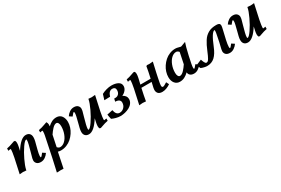

<svg xmlns="http://www.w3.org/2000/svg" viewBox="88 -1638 4456 3045"><g transform="rotate(-30 2316.0 -115.5)"><path d="M428.2 -490.7Q472.7 -490.7 496.1 -466.1Q519.5 -441.4 519.5 -398.4Q519.5 -366.2 510.3 -329.1Q504.9 -308.1 493.4 -263.7Q481.9 -219.2 474.9 -192.1Q467.8 -165 461.9 -135Q456.1 -105 456.1 -90.3Q456.1 -63.5 463.4 -63.5Q476.1 -63.5 515.1 -117.2L566.4 -83.5Q543.5 -48.3 507.1 -22.9Q470.7 2.4 427.2 2.4Q379.9 2.4 355.5 -21.5Q331.1 -45.4 331.1 -79.1Q331.1 -97.2 335.9 -116.2Q343.3 -146.5 363 -214.4Q382.8 -282.2 395 -332.3Q407.2 -382.3 407.2 -407.7Q407.2 -424.8 401.9 -424.8Q374.5 -424.8 321.3 -348.1Q268.1 -271.5 221.4 -173.3Q174.8 -75.2 161.1 -12.7Q159.2 -2.9 158.7 2Q117.2 -2.9 100.1 -2.9L36.1 2.4Q114.7 -338.9 114.7 -401.4Q114.7 -418 107.9 -418Q101.6 -418 66.9 -410.6L67.9 -452.6Q98.6 -458.5 123.5 -465.8Q148.4 -473.1 174.3 -482.7Q200.2 -492.2 216.8 -497.1L237.8 -494.1Q249 -477.1 249 -450.7Q249 -421.4 240.2 -380.9Q237.8 -368.2 226.1 -316.4Q335.9 -490.7 428.2 -490.7Z M794.9 2.4Q765.1 2.4 740.2 -5.9Q731.4 35.2 708 149.7Q684.6 264.2 682.6 273.4Q642.1 271 624.5 271L560.5 273.9Q601.6 104 690.4 -334.5Q697.3 -368.7 697.3 -401.4Q697.3 -418 690.4 -418Q684.1 -418 649.4 -410.6L650.4 -452.6Q684.6 -459 709.2 -466.1Q733.9 -473.1 768.1 -485.4Q802.2 -497.6 814.9 -502Q831.5 -477.5 831.5 -450.7Q831.5 -437 829.1 -417.5Q867.7 -453.6 906 -472.2Q944.3 -490.7 989.3 -490.7Q1021.5 -490.7 1046.4 -477.5Q1071.3 -464.4 1085.9 -441.9Q1100.6 -419.4 1107.9 -392.6Q1115.2 -365.7 1115.2 -335.4Q1115.2 -289.6 1100.1 -241.5Q1085 -193.4 1055.9 -149.9Q1026.9 -106.4 988.5 -72.3Q950.2 -38.1 899.7 -17.8Q849.1 2.4 794.9 2.4ZM798.3 -277.3 801.3 -280.8Q770.5 -139.2 758.8 -77.6Q783.2 -49.3 810.1 -49.3Q856.4 -49.3 897.7 -88.1Q939 -127 963.6 -191.9Q988.3 -256.8 988.3 -329.6Q988.3 -367.2 975.8 -388.9Q963.4 -410.6 942.9 -410.6Q925.3 -410.6 906.2 -399.2Q887.2 -387.7 867.4 -366.2Q847.7 -344.7 832.5 -325Q817.4 -305.2 798.3 -277.3Z M1308.1 2.4Q1264.2 2.4 1240.7 -22.2Q1217.3 -46.9 1217.3 -89.8Q1217.3 -121.1 1226.6 -158.7Q1232.4 -183.1 1248.3 -243.9Q1264.2 -304.7 1272.5 -341.8Q1280.8 -378.9 1280.8 -397.9Q1280.8 -424.8 1273.4 -424.8Q1261.7 -424.8 1221.2 -371.1L1170.4 -404.8Q1192.9 -439.9 1229.5 -465.3Q1266.1 -490.7 1309.6 -490.7Q1356.9 -490.7 1381.1 -466.8Q1405.3 -442.9 1405.3 -409.2Q1405.3 -390.6 1400.9 -372.1Q1394.5 -346.7 1373.8 -275.4Q1353 -204.1 1341.3 -155Q1329.6 -106 1329.6 -80.6Q1329.6 -63.5 1335 -63.5Q1362.8 -63.5 1417 -142.6Q1471.2 -221.7 1518.3 -322Q1565.4 -422.4 1576.7 -482.4Q1577.6 -487.3 1578.1 -490.2Q1619.6 -485.4 1636.2 -485.4L1700.7 -490.7Q1622.1 -152.3 1622.1 -86.9Q1622.1 -70.3 1628.9 -70.3Q1639.6 -70.3 1669.9 -77.6L1668.9 -35.6Q1637.7 -29.8 1612.3 -22.2Q1586.9 -14.6 1561.8 -5.4Q1536.6 3.9 1520 8.8L1499 5.9Q1487.8 -9.8 1487.8 -37.6Q1487.8 -65.9 1496.6 -107.4Q1503.4 -141.1 1511.2 -172.9Q1400.9 2.4 1308.1 2.4Z M2164.1 -387.2Q2164.1 -349.1 2137.5 -315.2Q2110.8 -281.2 2067.9 -262.2Q2135.3 -227.1 2135.3 -166Q2135.3 -126 2111.8 -92.8Q2088.4 -59.6 2050.8 -39.3Q2013.2 -19 1970.2 -8.3Q1927.2 2.4 1884.8 2.4Q1845.7 2.4 1802.7 -9.3Q1759.8 -21 1730.5 -35.6Q1729 -43 1725.1 -59.6Q1721.2 -76.2 1718.3 -91.6Q1715.3 -106.9 1713.9 -122.6L1817.4 -144Q1824.2 -101.1 1844.7 -75.2Q1865.2 -49.3 1900.4 -49.3Q1946.8 -49.3 1980.5 -84.2Q2014.2 -119.1 2014.2 -171.9Q2014.2 -203.1 1990.7 -220.2Q1967.3 -237.3 1923.3 -237.3L1934.6 -288.6H1957.5Q1994.1 -288.6 2017.8 -314.5Q2041.5 -340.3 2041.5 -384.8Q2041.5 -411.1 2026.4 -425Q2011.2 -439 1984.4 -439Q1920.4 -439 1892.6 -346.7L1786.1 -343.8Q1802.2 -390.1 1816.4 -442.4Q1855 -463.4 1904.5 -477.1Q1954.1 -490.7 1996.6 -490.7Q2068.4 -490.7 2116.2 -465.1Q2164.1 -439.5 2164.1 -387.2Z M2406.7 -497.1 2427.7 -494.1Q2439 -477.1 2439 -450.7Q2439 -421.4 2430.2 -380.9Q2426.8 -365.2 2422.6 -347.4Q2418.5 -329.6 2413.1 -307.6Q2407.7 -285.6 2404.8 -272.5H2592.3Q2619.1 -387.2 2634.3 -480.5L2653.3 -488.3Q2654.3 -488.3 2668.7 -486.8Q2683.1 -485.4 2692.9 -485.4Q2715.8 -485.4 2758.8 -490.7Q2752.4 -461.9 2737.8 -398.4Q2723.1 -335 2717 -306.6Q2710.9 -278.3 2700.9 -230.5Q2690.9 -182.6 2682.6 -137.2V-137.7Q2678.2 -112.3 2678.2 -98.1Q2678.2 -80.1 2683.6 -71.8Q2689 -63.5 2701.2 -63.5Q2720.2 -63.5 2776.9 -101.1L2801.8 -51.3Q2769 -27.8 2729 -12.7Q2689 2.4 2652.3 2.4Q2602.1 2.4 2578.1 -22.2Q2554.2 -46.9 2554.2 -87.4Q2554.2 -105 2558.1 -122.1Q2562.5 -143.1 2580.6 -220.7H2393.1Q2364.7 -94.7 2348.6 2Q2307.1 -2.9 2290 -2.9L2226.1 2.4Q2304.7 -338.9 2304.7 -401.4Q2304.7 -418 2297.9 -418Q2291.5 -418 2256.8 -410.6L2257.8 -452.6Q2288.6 -458.5 2313 -465.6Q2337.4 -472.7 2363.8 -482.4Q2390.1 -492.2 2406.7 -497.1Z M3232.9 2.4Q3188 2.4 3163.1 -19.3Q3138.2 -41 3137.2 -74.2Q3098.1 -36.6 3058.8 -17.1Q3019.5 2.4 2973.6 2.4Q2917 2.4 2882.3 -39.3Q2847.7 -81.1 2847.7 -152.3Q2847.7 -198.2 2862.8 -246.6Q2877.9 -294.9 2907 -338.4Q2936 -381.8 2974.4 -416Q3012.7 -450.2 3063.2 -470.5Q3113.8 -490.7 3168 -490.7Q3195.8 -490.7 3225.6 -481.4Q3255.4 -472.2 3263.2 -472.2Q3266.6 -472.2 3272 -474.1L3356.9 -505.4Q3334 -446.3 3297.9 -285.6Q3261.7 -125 3261.7 -89.4Q3261.7 -63.5 3269 -63.5Q3280.8 -63.5 3321.3 -117.2L3372.1 -83.5Q3349.6 -48.8 3312 -23.2Q3274.4 2.4 3232.9 2.4ZM3164.6 -210.9 3162.1 -207.5Q3195.3 -364.3 3204.1 -410.6Q3179.7 -439 3152.8 -439Q3106.4 -439 3065.2 -400.1Q3023.9 -361.3 2999.3 -296.4Q2974.6 -231.4 2974.6 -158.7Q2974.6 -121.1 2987.1 -99.4Q2999.5 -77.6 3020 -77.6Q3037.6 -77.6 3056.9 -89.1Q3076.2 -100.6 3095.7 -121.8Q3115.2 -143.1 3130.6 -163.3Q3146 -183.6 3164.6 -210.9Z M3824.2 -227.1 3838.4 -296.9Q3852.1 -366.2 3855.5 -384.3Q3858.4 -400.9 3858.4 -414.6Q3858.4 -434.1 3856 -434.1Q3801.3 -434.1 3711.4 -208.5Q3668.9 -102.1 3612.1 -49.8Q3555.2 2.4 3470.7 2.4Q3449.7 2.4 3418.5 -4.9Q3387.2 -12.2 3361.8 -23.4Q3360.8 -25.4 3357.7 -31.5Q3354.5 -37.6 3353.5 -40.5L3354 -40Q3345.2 -60.5 3332.5 -94.2L3433.6 -135.7Q3434.1 -134.8 3438 -123Q3441.9 -111.3 3446.3 -100.3Q3450.7 -89.4 3457 -76.9Q3463.4 -64.5 3471.2 -56.9Q3479 -49.3 3487.3 -49.3Q3501.5 -49.3 3513.2 -57.6Q3524.9 -65.9 3538.6 -90.3Q3552.2 -114.7 3561 -133.8Q3569.8 -152.8 3588.9 -198.2Q3590.8 -202.6 3591.8 -205.1Q3612.8 -255.4 3630.1 -290.3Q3647.5 -325.2 3669.7 -360.1Q3691.9 -395 3715.3 -417Q3738.8 -439 3769 -456.8Q3799.3 -474.6 3836.4 -482.7Q3873.5 -490.7 3919.4 -490.7Q3955.6 -490.7 3970.9 -479.2Q3986.3 -467.8 3986.3 -441.4Q3986.3 -422.9 3969.2 -353.5Q3952.1 -284.2 3935.1 -206.8Q3918 -129.4 3918 -90.3Q3918 -63.5 3925.8 -63.5Q3937.5 -63.5 3977.1 -117.2L4028.3 -83.5Q4005.4 -48.8 3968 -23.2Q3930.7 2.4 3888.7 2.4Q3842.8 2.4 3817.9 -20.5Q3793 -43.5 3793 -82Q3793 -98.1 3797.9 -116.2Q3814.9 -184.6 3824.2 -227.1Z M4219.7 2.4Q4175.8 2.4 4152.3 -22.2Q4128.9 -46.9 4128.9 -89.8Q4128.9 -121.1 4138.2 -158.7Q4144 -183.1 4159.9 -243.9Q4175.8 -304.7 4184.1 -341.8Q4192.4 -378.9 4192.4 -397.9Q4192.4 -424.8 4185.1 -424.8Q4173.3 -424.8 4132.8 -371.1L4082 -404.8Q4104.5 -439.9 4141.1 -465.3Q4177.7 -490.7 4221.2 -490.7Q4268.6 -490.7 4292.7 -466.8Q4316.9 -442.9 4316.9 -409.2Q4316.9 -390.6 4312.5 -372.1Q4306.2 -346.7 4285.4 -275.4Q4264.6 -204.1 4252.9 -155Q4241.2 -106 4241.2 -80.6Q4241.2 -63.5 4246.6 -63.5Q4274.4 -63.5 4328.6 -142.6Q4382.8 -221.7 4429.9 -322Q4477.1 -422.4 4488.3 -482.4Q4489.3 -487.3 4489.7 -490.2Q4531.2 -485.4 4547.9 -485.4L4612.3 -490.7Q4533.7 -152.3 4533.7 -86.9Q4533.7 -70.3 4540.5 -70.3Q4551.3 -70.3 4581.5 -77.6L4580.6 -35.6Q4549.3 -29.8 4523.9 -22.2Q4498.5 -14.6 4473.4 -5.4Q4448.2 3.9 4431.6 8.8L4410.6 5.9Q4399.4 -9.8 4399.4 -37.6Q4399.4 -65.9 4408.2 -107.4Q4415 -141.1 4422.9 -172.9Q4312.5 2.4 4219.7 2.4Z"/></g></svg>

Font: Flanker
Style: Bold Italic
Weight: 700
Italic angle: -12°
Designer: Flanker
Version: Version 2.000